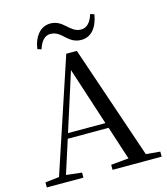

<svg xmlns="http://www.w3.org/2000/svg" viewBox="-133 -1038 992 1140"><g transform="rotate(-15 363.0 -467.5)"><path d="M170 -808 194 -800C209 -848 233 -875 268 -875C304 -875 327 -853 351 -831C373 -811 398 -793 438 -793C499 -793 538 -841 551 -920L527 -928C512 -880 489 -853 451 -853C417 -853 395 -874 370 -896C348 -916 322 -935 284 -935C224 -935 182 -887 170 -808ZM331 -636 447 -279H217ZM416 0H718V-31L631 -39L394 -737H329L98 -41L12 -31V0H237V-31L141 -42L207 -247H458L525 -41L416 -31Z"/></g></svg>

Font: Source Han Serif SC Medium
Style: Regular
Weight: 500
Designer: Ryoko NISHIZUKA 西塚涼子 (kana & ideographs); Frank Grießhammer (Latin, Greek & Cyrillic); Wenlong ZHANG 张文龙 (bopomofo); San
Foundry: Adobe
Version: Version 2.003;hotconv 1.1.1;makeotfexe 2.6.0